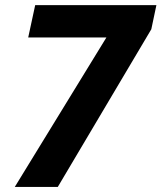

<svg xmlns="http://www.w3.org/2000/svg" viewBox="-20 -734 634 754"><path d="M38.1 0 397.9 -586.9H90.8L118.2 -713.9H594.2L574.2 -619.1L207 0Z"/></svg>

Font: CAA NEO Sans
Style: Bold Italic
Weight: 700
Italic angle: -12°
Version: Version 1.10